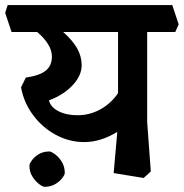

<svg xmlns="http://www.w3.org/2000/svg" viewBox="-50 -661 718 750"><path d="M524.9 -184.1 539.1 8.8 511.2 34.2 394 15.1 408.2 -146Q343.3 -106 278.8 -106Q220.7 -106 168.5 -134Q116.2 -162.1 79.6 -210.9Q43 -259.8 32.2 -319.8L50.8 -357.9Q105 -365.7 128.9 -385.3Q152.8 -404.8 152.8 -439.9Q152.8 -486.8 95.2 -536.1H-4.9L-29.8 -610.8L-20 -641.1H623L647.9 -565.9L634.8 -536.1H524.9ZM196.8 -536.1Q234.9 -502 252 -470.9Q269 -439.9 269 -405.8Q269 -365.7 233.6 -327.9Q198.2 -290 141.1 -269Q147.9 -242.2 178.5 -226.6Q209 -210.9 252.9 -210.9Q299.8 -210.9 341.3 -233.4Q382.8 -255.9 411.1 -296.9V-536.1ZM203.1 14.6Q203.1 21.5 193.1 34.7Q183.1 47.9 165.5 58.3Q147.9 68.8 124 68.8Q117.2 68.8 102.5 57.9Q87.9 46.9 76.4 28.3Q64.9 9.8 64.9 -14.2Q64.9 -21 74.5 -34.7Q84 -48.3 101.6 -58.8Q119.1 -69.3 143.1 -69.3Q149.9 -69.3 165 -58.3Q180.2 -47.4 191.7 -28.3Q203.1 -9.3 203.1 14.6Z"/></svg>

Font: Sura
Style: Bold
Weight: 700
Designer: Carolina Giovagnoli
Foundry: Huerta Tipografica
Version: Version 1.002;PS 001.002;hotconv 1.0.70;makeotf.lib2.5.58329